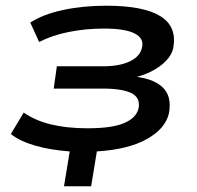

<svg xmlns="http://www.w3.org/2000/svg" viewBox="-20 -521 689 672"><path d="M204 131 224 9Q156 4 102.5 -11.5Q49 -27 18 -52L63 -127Q103 -99 158.5 -85.5Q214 -72 287 -72Q371 -72 414 -90Q457 -108 465 -142Q472 -179 440 -195Q408 -211 339 -211H168L179 -289H341Q398 -289 434 -306Q470 -323 477 -354Q485 -387 451 -404Q417 -421 344 -421Q279 -421 220 -409Q161 -397 117 -374L86 -442Q131 -471 200.5 -486Q270 -501 352 -501Q483 -501 542 -464Q601 -427 586 -351Q581 -329 561 -308Q541 -287 509.5 -271Q478 -255 435 -246L438 -254Q512 -249 547.5 -217Q583 -185 571 -123Q558 -70 493.5 -34Q429 2 319 9L299 131Z"/></svg>

Font: Nunito Sans 10pt Expanded SemiBold
Style: Italic
Weight: 600
Width: 7
Italic angle: -9°
Designer: Vernon Adams
Foundry: Vernon Adams
Version: Version 3.101;gftools[0.9.27]